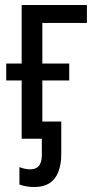

<svg xmlns="http://www.w3.org/2000/svg" viewBox="-20 -557 382 771"><path d="M118 194Q100 194 84 191Q68 188 58 184V114Q68 118 79 120.5Q90 123 101 123Q117 123 127.5 116.5Q138 110 143 97Q148 84 148 64V0H67V-234H5V-302H67V-537H329V-465H150V-302H258V-234H150V-69H226V61Q226 104 214 134Q202 164 178 179Q154 194 118 194Z"/></svg>

Font: Noto Sans Display Condensed
Style: Regular
Weight: 400
Width: 3
Designer: Monotype Design Team
Foundry: Monotype Imaging Inc.
Version: Version 2.003